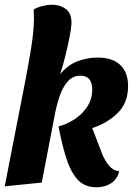

<svg xmlns="http://www.w3.org/2000/svg" viewBox="-22 -774 563 814"><path d="M-2 16 86 -435Q98 -497 109.5 -567Q121 -637 122 -691Q122 -703 121.5 -713.5Q121 -724 121 -734Q139 -744 159.5 -749Q180 -754 199 -754Q232 -754 257 -736Q282 -718 281 -674Q280 -654 273 -617.5Q266 -581 255.5 -538.5Q245 -496 233 -459Q263 -497 305 -513.5Q347 -530 391 -530Q455 -530 488 -498.5Q521 -467 521 -409Q521 -338 476.5 -294.5Q432 -251 369 -231L412 -119Q423 -93 440 -72Q457 -51 483 -48Q476 -15 449.5 2.5Q423 20 387 20Q334 20 304 -16Q274 -52 256.5 -111Q239 -170 226 -238Q261 -247 294 -268.5Q327 -290 348 -322Q369 -354 369 -394Q369 -453 319 -453Q286 -453 264.5 -428Q243 -403 230.5 -365.5Q218 -328 211 -291L155 0Z"/></svg>

Font: Sansita Swashed SemiBold
Style: Regular
Weight: 600
Designer: Pablo Cosgaya
Foundry: Omnibus-Type
Version: Version 1.003; ttfautohint (v1.8.3)